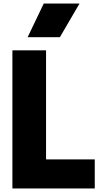

<svg xmlns="http://www.w3.org/2000/svg" viewBox="-20 -1064 570 1084"><path d="M429 -854ZM318 -854H136L227 -1044H429ZM515 0H50V-780H240V-164H515Z"/></svg>

Font: Tanohe Sans Black
Style: Regular
Weight: 900
Designer: Village Type and Design LLC & Cristiano Sobral
Foundry: Cooper Hewitt Smithsonian Design Museum
Version: Version 1.00;March 11, 2020;FontCreator 12.0.0.2522 64-bit; 